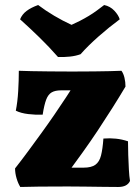

<svg xmlns="http://www.w3.org/2000/svg" viewBox="-20 -743 558 765"><path d="M61 2Q52 -12 46 -32.5Q40 -53 40 -72Q66 -105 92.5 -141Q119 -177 145.5 -213.5Q172 -250 197 -286.5Q222 -323 244 -356.5Q266 -390 284 -420L324 -383H223Q200 -383 186 -375Q172 -367 164 -346Q156 -325 150 -286Q122 -285 92.5 -288.5Q63 -292 43 -302Q50 -337 52.5 -380Q55 -423 55 -461Q76 -460 106.5 -459.5Q137 -459 177.5 -458.5Q218 -458 268 -458Q320 -458 355.5 -458.5Q391 -459 416.5 -459.5Q442 -460 464 -461Q472 -450 476 -433Q480 -416 480 -398Q455 -356 427.5 -312.5Q400 -269 370.5 -224.5Q341 -180 309 -135.5Q277 -91 244 -46L210 -75H313Q344 -75 360 -86.5Q376 -98 382.5 -123.5Q389 -149 392 -191Q418 -193 442 -190.5Q466 -188 490 -180Q490 -155 491 -125Q492 -95 493.5 -67.5Q495 -40 498 -22Q487 2 451 2Q429 2 392 1.5Q355 1 316.5 0.5Q278 0 250 0Q184 0 136 0.5Q88 1 61 2ZM211 -516Q176 -556 137 -594Q98 -632 60 -666Q68 -686 86 -699.5Q104 -713 132 -723Q161 -701 195.5 -680.5Q230 -660 265 -644Q281 -651 298.5 -660Q316 -669 333.5 -679.5Q351 -690 366.5 -701.5Q382 -713 395 -723Q419 -718 435.5 -700.5Q452 -683 457 -666Q415 -635 373 -598Q331 -561 301 -527Q282 -520 258.5 -517.5Q235 -515 211 -516Z"/></svg>

Font: Vollkorn Black
Style: Regular
Weight: 900
Designer: Friedrich Althausen
Foundry: Friedrich Althausen
Version: Version 5.000